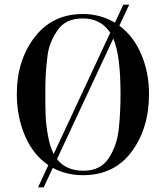

<svg xmlns="http://www.w3.org/2000/svg" viewBox="-20 -730 710 822"><path d="M335 20Q265 20 206 -11L167 72H143L187 -23Q122 -67 87 -148.5Q52 -230 52 -328Q52 -471 128 -570.5Q204 -670 335 -670Q409 -670 472 -633L508 -710H533L491 -620Q552 -575 585 -497Q618 -419 618 -328Q618 -181 543.5 -80.5Q469 20 335 20ZM210 -71 452 -590Q412 -651 335 -651Q260 -651 226 -600Q190 -547 183.5 -492Q177 -437 175.5 -405.5Q174 -374 174 -321Q174 -268 175.5 -232Q177 -196 185.5 -148.5Q194 -101 210 -71ZM496 -328Q496 -494 465 -565L224 -49Q263 1 336.5 1Q410 1 445 -52Q480 -105 488 -174Q496 -243 496 -328Z"/></svg>

Font: Elsie
Style: Regular
Weight: 400
Designer: Alejandro Inler
Foundry: Alejandro Inler
Version: 1.002